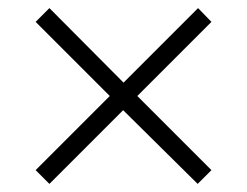

<svg xmlns="http://www.w3.org/2000/svg" viewBox="-20 -590 611 474"><path d="M469 -570 502 -536 319 -353 502 -170 468 -136 284 -318 102 -136 68 -170 251 -353 68 -536 102 -570 285 -386Z"/></svg>

Font: BC Sans Light
Style: Regular
Weight: 300
Designer: Monotype Design Team
Foundry: Monotype Imaging Inc.
Version: Version 2.000;GOOG;noto-source:20170915:90ef993387c0